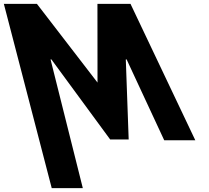

<svg xmlns="http://www.w3.org/2000/svg" viewBox="-121 -721 1074 987"><path d="M723.2 0.1H883L549.9 -701.1H379.9L380.3 -296.5L68.8 -701.1H-101.2L144.9 246.1H304.7L138.9 -415.5H143.2L445.3 -4.1H540.5L525.7 -415.5H529.9Z"/></svg>

Font: Hussar
Style: BdOpOblFour
Weight: 700
Foundry: Cannot Into Space Fonts
Version: Version 2.00